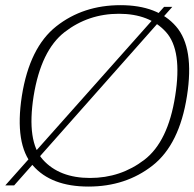

<svg xmlns="http://www.w3.org/2000/svg" viewBox="-35 -700 734 725"><path d="M-15 0H18.5L615.5 -674H584.5ZM299 4.5Q440 4.5 541.2 -75Q642.5 -154.5 671 -337.5Q699.5 -519.5 630 -600Q560.5 -680.5 420 -680.5Q279 -680.5 177.8 -600.8Q76.5 -521 47.5 -337.5Q19.5 -155.5 88.8 -75.5Q158 4.5 299 4.5ZM305 -28Q189.5 -28 127.2 -96.8Q65 -165.5 92 -337.5Q120 -510 209.2 -579Q298.5 -648 414 -648Q529.5 -648 591.8 -579Q654 -510 626.5 -337.5Q599.5 -165 510 -96.5Q420.5 -28 305 -28Z"/></svg>

Font: Anybody SemiExpanded ExtraLight
Style: Italic
Weight: 250
Width: 6
Italic angle: -10°
Version: Version 1.113;gftools[0.9.25]